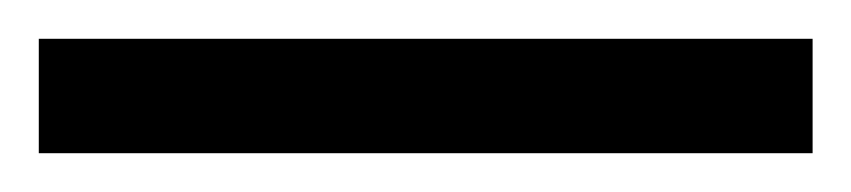

<svg xmlns="http://www.w3.org/2000/svg" viewBox="-24 -839 439 99"><path d="M-4 -760H395V-819H-4Z"/></svg>

Font: Noto Serif Myanmar Condensed
Style: Regular
Weight: 400
Width: 3
Designer: Ben Mitchell and the Monotype Design Team
Foundry: Monotype Imaging Inc.
Version: Version 2.106